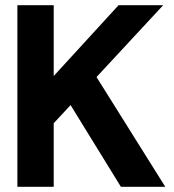

<svg xmlns="http://www.w3.org/2000/svg" viewBox="-20 -720 670 740"><path d="M47 0V-700H187V-427L437 -700H609L352 -423L617 0H446L252 -315L187 -245V0Z"/></svg>

Font: Host Grotesk Black
Style: Regular
Weight: 900
Designer: Doğukan Karapınar based on Poppins by Indian Type Foundry, Jonny Pinhorn
Foundry: Element Type
Version: Version 1.000; ttfautohint (v1.8.4.7-5d5b);gftools[0.9.33]